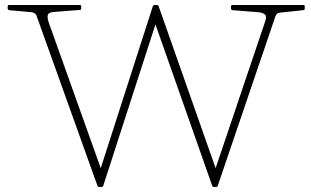

<svg xmlns="http://www.w3.org/2000/svg" viewBox="-20 -753 1253 773"><path d="M380 0Q374 0 372 -6L127 -690Q125 -696 119.5 -699.5Q114 -703 106 -704L17 -712Q11 -713 11 -719V-727Q11 -733 17 -733H301Q307 -733 307 -727V-719Q307 -713 301 -713L199 -705Q177 -704 173 -694Q169 -684 176 -663L397 -44L375 -43L595 -727Q597 -733 603 -733H611Q617 -733 619 -727L859 -45L837 -43L1047 -665Q1055 -686 1047.5 -694Q1040 -702 1018 -704L916 -712Q910 -713 910 -719V-727Q910 -733 916 -733H1201Q1207 -733 1207 -727V-719Q1207 -713 1201 -712L1106 -702Q1099 -701 1094.5 -696.5Q1090 -692 1088 -685L857 -6Q855 0 849 0H842Q836 0 834 -6L597 -680H614L396 -6Q394 0 388 0Z"/></svg>

Font: Hahmlet Thin
Style: Regular
Weight: 250
Version: Version 1.002